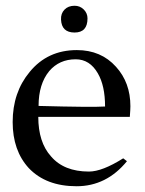

<svg xmlns="http://www.w3.org/2000/svg" viewBox="-20 -638 505 667"><path d="M431 -232H113Q113 -144 157 -95Q202 -42 289 -42Q335 -42 408 -88L421 -78Q350 9 246 9Q140 9 80 -54Q24 -115 24 -214Q24 -317 83 -388Q145 -464 247 -464Q331 -464 383 -406Q433 -351 433 -269Q433 -258 431 -232ZM345 -268Q345 -340 320 -383Q292 -432 243 -432Q186 -432 151 -391Q114 -346 114 -270Q301 -265 345 -268ZM284 -574Q284 -525 239 -525Q194 -525 192 -570Q191 -591 204 -604.5Q217 -618 239 -618Q258 -618 271 -605Q284 -592 284 -574Z"/></svg>

Font: GFS Didot
Style: Regular
Weight: 400
Designer: Takis Katsoulidis and George D. Matthiopoulos
Foundry: Takis Katsoulidis and George D. Matthiopoulos
Version: Version 1.0